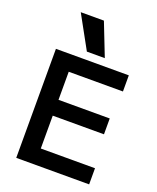

<svg xmlns="http://www.w3.org/2000/svg" viewBox="-178 -1104 989 1208"><g transform="rotate(20 317.0 -500.0)"><path d="M81 -730H569V-622H206V-434H549V-328H206V-108H569V0H81ZM149 -1000H304L390 -780H270Z"/></g></svg>

Font: Enso SemiBold
Style: Regular
Weight: 600
Designer: Coji Morishita
Foundry: UNDERFOREST DESIGN
Version: Version 1.000